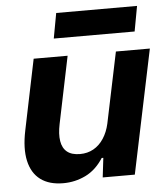

<svg xmlns="http://www.w3.org/2000/svg" viewBox="-52 -771 723 828"><g transform="rotate(-5 309.0 -357.0)"><path d="M189 10Q128 10 90.5 -18Q53 -46 41 -100Q29 -154 45 -231L108 -536H255L195 -246Q186 -203 191 -172Q196 -141 216 -125Q236 -109 272 -109Q304 -109 330 -123.5Q356 -138 374 -165.5Q392 -193 400 -229L464 -536H611L499 0H360L370 -84H363Q331 -34 285.5 -12Q240 10 189 10ZM202 -615 222 -724H572L552 -615Z"/></g></svg>

Font: Mona Sans ExtraLight
Style: Bold Italic
Weight: 700
Italic angle: -11.6951°
Version: Version 2.000